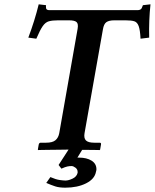

<svg xmlns="http://www.w3.org/2000/svg" viewBox="-20 -693 716 888"><path d="M209 -646H615Q631 -646 635.5 -655.5Q640 -665 641 -669L676 -673Q668 -599 670 -519L630 -514Q628 -554 621.5 -572Q615 -590 601.5 -594.5Q588 -599 561 -599H509Q484 -599 472 -590.5Q460 -582 456 -557L371 -77Q367 -54 377.5 -43.5Q388 -33 416 -33H441Q449 -33 447 -24L443 -1L441 1Q441 1 416 0.5Q391 0 360 0L338 36H346Q381 36 403.5 50Q426 64 426 90Q426 95 424 101Q418 135 378 155Q338 175 282 175Q254 175 235.5 169Q217 163 194 153L213 126Q238 137 256 139.5Q274 142 283 142Q297 142 316 133Q335 124 339 106V102Q339 90 329 82.5Q319 75 311 75Q301 75 291.5 77Q282 79 264 87L251 70L297 -1H289Q276 -1 254.5 -0.5Q233 0 210.5 0Q188 0 172.5 0.5Q157 1 157 1L155 -1L159 -24Q161 -33 168 -33H193Q223 -33 236.5 -44.5Q250 -56 254 -77L339 -560Q343 -583 334 -591Q325 -599 299 -599H248Q222 -599 206 -594.5Q190 -590 177.5 -572Q165 -554 148 -514L111 -519Q126 -559 138 -597.5Q150 -636 159 -673L193 -669Q192 -665 193 -655.5Q194 -646 209 -646Z"/></svg>

Font: Libertinus Serif Semibold Italic
Style: Regular
Weight: 600
Italic angle: -11.5°
Designer: Philipp H. Poll, Khaled Hosny
Foundry: Caleb Maclennan
Version: Version 7.051;RELEASE